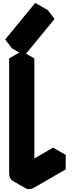

<svg xmlns="http://www.w3.org/2000/svg" viewBox="-20 -1253 516 1324"><path d="M217 -60 433 -185V-85L217 40Q182 60 156 45Q130 30 130 -10V-800L217 -850ZM103 -931 310 -1183 356 -1122 149 -870ZM217 -850 130 -800 43 -850 130 -900ZM433 -185 217 -60 130 -110 346 -235ZM310 -1183 103 -931 16 -981 223 -1233ZM130 -800V-10Q130 30 156 45L69 -5Q43 -20 43 -60V-850ZM103 -931 149 -870 62 -920 16 -981Z"/></svg>

Font: Nabla
Style: Regular
Weight: 400
Designer: Arthur Reinders Folmer
Foundry: Typearture
Version: Version 1.002